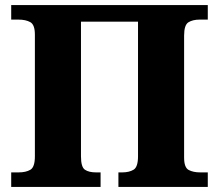

<svg xmlns="http://www.w3.org/2000/svg" viewBox="-20 -734 859 754"><path d="M24 0V-57H53Q82 -57 99.5 -67.5Q117 -78 117 -120V-598Q117 -637 99 -647Q81 -657 53 -657H24V-714H796V-657H764Q737 -657 720 -646.5Q703 -636 703 -594V-115Q703 -76 721 -66.5Q739 -57 766 -57H796V0H445V-57H460Q487 -57 504.5 -67.5Q522 -78 522 -120V-649H298V-120Q298 -78 313.5 -67.5Q329 -57 357 -57H375V0Z"/></svg>

Font: Noto Serif ExtraBold
Style: Regular
Weight: 800
Designer: Monotype Design Team
Foundry: Monotype Imaging Inc.
Version: Version 2.014